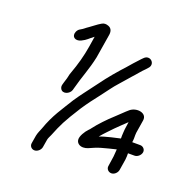

<svg xmlns="http://www.w3.org/2000/svg" viewBox="-128 -831 958 971"><g transform="rotate(20 350.5 -345.0)"><path d="M440 -160C462 -187 479 -202 499 -224C515 -241 537 -260 557 -280L553 -252C552 -243 550 -234 550 -223L549 -205V-189C542 -188 463 -170 440 -160ZM563 -7C579 -7 594 -21 597 -37L603 -74C606 -91 608 -104 608 -115V-131H643C659 -131 675 -145 678 -161C681 -177 668 -191 652 -191H609C610 -199 611 -206 611 -212V-230C611 -238 612 -247 614 -257L623 -313C630 -355 572 -364 540 -338C523 -324 495 -295 479 -281C454 -259 411 -214 392 -188C388 -182 384 -178 380 -174C365 -159 346 -128 348 -110C349 -93 364 -81 384 -81C393 -81 401 -83 409 -86C430 -95 448 -104 470 -110C495 -117 522 -124 548 -130C547 -114 546 -106 545 -91L537 -37C534 -21 547 -7 563 -7ZM193 -13 200 -55C201 -63 208 -76 212 -85C238 -149 248 -171 305 -261C330 -299 348 -322 376 -358C401 -390 420 -419 445 -446C461 -463 479 -486 493 -501C512 -521 528 -543 548 -562L556 -571C586 -600 545 -640 516 -609L508 -601C481 -573 474 -563 449 -535L429 -513C421 -503 410 -491 398 -477C386 -463 363 -434 330 -389C302 -351 283 -328 256 -288C218 -225 184 -180 156 -100C151 -87 143 -71 140 -55L133 -13C130 3 142 17 158 17C174 17 190 3 193 -13ZM191 -586C218 -599 222 -608 248 -627L239 -570C231 -520 217 -468 197 -414C194 -406 192 -399 191 -392C188 -377 184 -369 180 -354L177 -343C175 -335 176 -328 180 -321C193 -299 228 -312 236 -336L239 -347C256 -413 279 -465 293 -533L314 -662C317 -683 310 -697 294 -703C281 -708 269 -708 258 -701C237 -689 222 -675 204 -663C187 -652 185 -647 167 -637C159 -633 154 -627 150 -619C137 -589 162 -572 191 -586Z"/></g></svg>

Font: Squarish
Style: It
Weight: 400
Foundry: Cannot Into Space Fonts
Version: Version 0.272